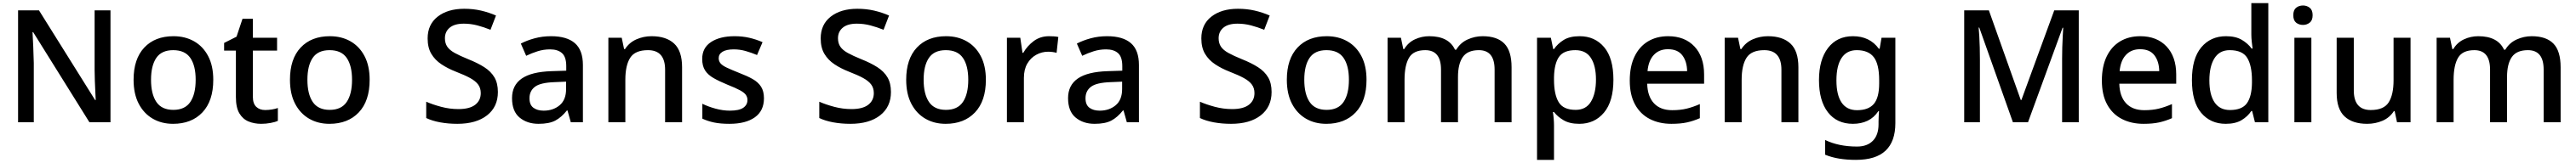

<svg xmlns="http://www.w3.org/2000/svg" viewBox="-20 -780 16392 1040"><path d="M683 0H549L191 -575H187Q189 -535 191.5 -483Q194 -431 195 -378V0H95V-714H228L585 -142H589Q588 -163 586.5 -195.5Q585 -228 583.5 -264Q582 -300 582 -333V-714H683Z M1337 -271Q1337 -136 1268 -63Q1199 10 1081 10Q1008 10 951.5 -23Q895 -56 862.5 -118.5Q830 -181 830 -271Q830 -404 898 -476.5Q966 -549 1084 -549Q1158 -549 1215 -516.5Q1272 -484 1304.5 -422Q1337 -360 1337 -271ZM941 -271Q941 -180 975 -129.5Q1009 -79 1083 -79Q1157 -79 1191 -129.5Q1225 -180 1225 -271Q1225 -361 1191 -410.5Q1157 -460 1082 -460Q1008 -460 974.5 -410.5Q941 -361 941 -271Z M1667 -78Q1688 -78 1710 -81.5Q1732 -85 1748 -91V-9Q1731 -1 1701.5 4.5Q1672 10 1642 10Q1598 10 1561.5 -5Q1525 -20 1503 -57Q1481 -94 1481 -161V-457H1406V-506L1485 -546L1523 -660H1589V-539H1743V-457H1589V-162Q1589 -119 1610.5 -98.5Q1632 -78 1667 -78Z M2332 -271Q2332 -136 2263 -63Q2194 10 2076 10Q2003 10 1946.5 -23Q1890 -56 1857.5 -118.5Q1825 -181 1825 -271Q1825 -404 1893 -476.5Q1961 -549 2079 -549Q2153 -549 2210 -516.5Q2267 -484 2299.5 -422Q2332 -360 2332 -271ZM1936 -271Q1936 -180 1970 -129.5Q2004 -79 2078 -79Q2152 -79 2186 -129.5Q2220 -180 2220 -271Q2220 -361 2186 -410.5Q2152 -460 2077 -460Q2003 -460 1969.5 -410.5Q1936 -361 1936 -271Z M3148 -193Q3148 -98 3079 -44Q3010 10 2890 10Q2832 10 2780.5 0.5Q2729 -9 2692 -27V-131Q2733 -113 2787 -98.5Q2841 -84 2897 -84Q2968 -84 3003.5 -111.5Q3039 -139 3039 -186Q3039 -218 3022.5 -240.5Q3006 -263 2971.5 -282Q2937 -301 2880 -323Q2829 -343 2788.5 -370Q2748 -397 2724.5 -436.5Q2701 -476 2701 -535Q2701 -624 2765 -674Q2829 -724 2934 -724Q2991 -724 3040.5 -712.5Q3090 -701 3136 -681L3101 -590Q3059 -607 3017 -618Q2975 -629 2931 -629Q2872 -629 2841.5 -603.5Q2811 -578 2811 -536Q2811 -504 2826 -482Q2841 -460 2873.5 -442Q2906 -424 2960 -402Q3020 -378 3062 -351Q3104 -324 3126 -286.5Q3148 -249 3148 -193Z M3486 -549Q3587 -549 3638 -504.5Q3689 -460 3689 -365V0H3612L3591 -75H3587Q3552 -31 3513 -10.5Q3474 10 3407 10Q3334 10 3286 -30Q3238 -70 3238 -154Q3238 -236 3300 -279Q3362 -322 3490 -326L3583 -329V-358Q3583 -417 3556 -441Q3529 -465 3480 -465Q3439 -465 3401 -453Q3363 -441 3328 -424L3294 -502Q3332 -522 3381.5 -535.5Q3431 -549 3486 -549ZM3510 -256Q3419 -253 3384 -226.5Q3349 -200 3349 -153Q3349 -111 3374 -92.5Q3399 -74 3439 -74Q3500 -74 3541 -108.5Q3582 -143 3582 -212V-259Z M4126 -549Q4219 -549 4269.5 -502Q4320 -455 4320 -351V0H4212V-335Q4212 -460 4103 -460Q4021 -460 3990 -411.5Q3959 -363 3959 -271V0H3851V-539H3936L3951 -467H3957Q3984 -509 4029.5 -529Q4075 -549 4126 -549Z M4841 -153Q4841 -73 4783 -31.5Q4725 10 4621 10Q4564 10 4523.5 1.5Q4483 -7 4449 -23V-118Q4485 -100 4532 -87Q4579 -74 4624 -74Q4683 -74 4709.5 -92.5Q4736 -111 4736 -142Q4736 -160 4726 -174.5Q4716 -189 4688.5 -204Q4661 -219 4608 -240Q4557 -261 4521 -281.5Q4485 -302 4466.5 -330.5Q4448 -359 4448 -404Q4448 -475 4504.5 -512Q4561 -549 4654 -549Q4704 -549 4747.5 -539Q4791 -529 4832 -511L4797 -429Q4761 -444 4724.5 -454.5Q4688 -465 4649 -465Q4602 -465 4577.5 -450Q4553 -435 4553 -409Q4553 -390 4564.5 -376Q4576 -362 4604.5 -348.5Q4633 -335 4683 -315Q4733 -296 4768.5 -276Q4804 -256 4822.5 -227Q4841 -198 4841 -153Z M5649 -193Q5649 -98 5580 -44Q5511 10 5391 10Q5333 10 5281.5 0.5Q5230 -9 5193 -27V-131Q5234 -113 5288 -98.5Q5342 -84 5398 -84Q5469 -84 5504.5 -111.5Q5540 -139 5540 -186Q5540 -218 5523.5 -240.5Q5507 -263 5472.5 -282Q5438 -301 5381 -323Q5330 -343 5289.5 -370Q5249 -397 5225.5 -436.5Q5202 -476 5202 -535Q5202 -624 5266 -674Q5330 -724 5435 -724Q5492 -724 5541.5 -712.5Q5591 -701 5637 -681L5602 -590Q5560 -607 5518 -618Q5476 -629 5432 -629Q5373 -629 5342.5 -603.5Q5312 -578 5312 -536Q5312 -504 5327 -482Q5342 -460 5374.5 -442Q5407 -424 5461 -402Q5521 -378 5563 -351Q5605 -324 5627 -286.5Q5649 -249 5649 -193Z M6253 -271Q6253 -136 6184 -63Q6115 10 5997 10Q5924 10 5867.5 -23Q5811 -56 5778.5 -118.5Q5746 -181 5746 -271Q5746 -404 5814 -476.5Q5882 -549 6000 -549Q6074 -549 6131 -516.5Q6188 -484 6220.5 -422Q6253 -360 6253 -271ZM5857 -271Q5857 -180 5891 -129.5Q5925 -79 5999 -79Q6073 -79 6107 -129.5Q6141 -180 6141 -271Q6141 -361 6107 -410.5Q6073 -460 5998 -460Q5924 -460 5890.5 -410.5Q5857 -361 5857 -271Z M6655 -549Q6669 -549 6685.5 -548Q6702 -547 6714 -544L6703 -443Q6677 -450 6649 -450Q6609 -450 6573.5 -430.5Q6538 -411 6516.5 -374Q6495 -337 6495 -283V0H6387V-539H6472L6486 -443H6491Q6516 -487 6557.5 -518Q6599 -549 6655 -549Z M7024 -549Q7125 -549 7176 -504.5Q7227 -460 7227 -365V0H7150L7129 -75H7125Q7090 -31 7051 -10.5Q7012 10 6945 10Q6872 10 6824 -30Q6776 -70 6776 -154Q6776 -236 6838 -279Q6900 -322 7028 -326L7121 -329V-358Q7121 -417 7094 -441Q7067 -465 7018 -465Q6977 -465 6939 -453Q6901 -441 6866 -424L6832 -502Q6870 -522 6919.5 -535.5Q6969 -549 7024 -549ZM7048 -256Q6957 -253 6922 -226.5Q6887 -200 6887 -153Q6887 -111 6912 -92.5Q6937 -74 6977 -74Q7038 -74 7079 -108.5Q7120 -143 7120 -212V-259Z M8071 -193Q8071 -98 8002 -44Q7933 10 7813 10Q7755 10 7703.5 0.5Q7652 -9 7615 -27V-131Q7656 -113 7710 -98.5Q7764 -84 7820 -84Q7891 -84 7926.5 -111.5Q7962 -139 7962 -186Q7962 -218 7945.5 -240.5Q7929 -263 7894.5 -282Q7860 -301 7803 -323Q7752 -343 7711.5 -370Q7671 -397 7647.5 -436.5Q7624 -476 7624 -535Q7624 -624 7688 -674Q7752 -724 7857 -724Q7914 -724 7963.5 -712.5Q8013 -701 8059 -681L8024 -590Q7982 -607 7940 -618Q7898 -629 7854 -629Q7795 -629 7764.5 -603.5Q7734 -578 7734 -536Q7734 -504 7749 -482Q7764 -460 7796.5 -442Q7829 -424 7883 -402Q7943 -378 7985 -351Q8027 -324 8049 -286.5Q8071 -249 8071 -193Z M8675 -271Q8675 -136 8606 -63Q8537 10 8419 10Q8346 10 8289.5 -23Q8233 -56 8200.5 -118.5Q8168 -181 8168 -271Q8168 -404 8236 -476.5Q8304 -549 8422 -549Q8496 -549 8553 -516.5Q8610 -484 8642.5 -422Q8675 -360 8675 -271ZM8279 -271Q8279 -180 8313 -129.5Q8347 -79 8421 -79Q8495 -79 8529 -129.5Q8563 -180 8563 -271Q8563 -361 8529 -410.5Q8495 -460 8420 -460Q8346 -460 8312.5 -410.5Q8279 -361 8279 -271Z M9414 -549Q9506 -549 9552 -502Q9598 -455 9598 -351V0H9490V-336Q9490 -460 9390 -460Q9318 -460 9287.5 -416Q9257 -372 9257 -289V0H9149V-336Q9149 -460 9049 -460Q8974 -460 8945.5 -411.5Q8917 -363 8917 -271V0H8809V-539H8894L8909 -467H8915Q8940 -509 8983 -529Q9026 -549 9074 -549Q9198 -549 9238 -463H9246Q9272 -507 9318 -528Q9364 -549 9414 -549Z M10031 -549Q10128 -549 10187 -479Q10246 -409 10246 -271Q10246 -133 10186 -61.5Q10126 10 10029 10Q9968 10 9929.5 -12.5Q9891 -35 9868 -65H9861Q9864 -47 9866 -23Q9868 1 9868 20V240H9760V-539H9848L9863 -467H9868Q9891 -501 9929.5 -525Q9968 -549 10031 -549ZM10004 -460Q9930 -460 9900 -417.5Q9870 -375 9868 -288V-271Q9868 -178 9897.5 -128.5Q9927 -79 10006 -79Q10072 -79 10103.5 -132Q10135 -185 10135 -272Q10135 -360 10103 -410Q10071 -460 10004 -460Z M10594 -549Q10700 -549 10761.5 -483.5Q10823 -418 10823 -305V-246H10461Q10463 -165 10504 -121Q10545 -77 10620 -77Q10672 -77 10712.5 -87Q10753 -97 10796 -116V-26Q10755 -8 10714 1Q10673 10 10615 10Q10537 10 10477 -21Q10417 -52 10383.5 -113.5Q10350 -175 10350 -266Q10350 -356 10380.5 -419.5Q10411 -483 10466 -516Q10521 -549 10594 -549ZM10593 -466Q10537 -466 10503 -429.5Q10469 -393 10463 -326H10715Q10714 -388 10684.5 -427Q10655 -466 10593 -466Z M11229 -549Q11322 -549 11372.5 -502Q11423 -455 11423 -351V0H11315V-335Q11315 -460 11206 -460Q11124 -460 11093 -411.5Q11062 -363 11062 -271V0H10954V-539H11039L11054 -467H11060Q11087 -509 11132.5 -529Q11178 -549 11229 -549Z M11770 -549Q11877 -549 11935 -469H11940L11952 -539H12040V6Q12040 122 11978 181Q11916 240 11789 240Q11731 240 11682.5 232Q11634 224 11593 207V113Q11679 155 11796 155Q11861 155 11897 118Q11933 81 11933 13V-5Q11933 -18 11934 -39Q11935 -60 11936 -71H11932Q11904 -29 11863 -9.5Q11822 10 11770 10Q11668 10 11611 -63.5Q11554 -137 11554 -269Q11554 -399 11611.5 -474Q11669 -549 11770 -549ZM11794 -460Q11731 -460 11698 -410.5Q11665 -361 11665 -267Q11665 -174 11698 -125.5Q11731 -77 11796 -77Q11869 -77 11903 -117Q11937 -157 11937 -248V-268Q11937 -371 11902.5 -415.5Q11868 -460 11794 -460Z M12788 0 12574 -604H12570Q12572 -584 12574 -550Q12576 -516 12577 -476.5Q12578 -437 12578 -399V0H12478V-714H12635L12838 -142H12842L13051 -714H13207V0H13101V-405Q13101 -440 13102 -477.5Q13103 -515 13105 -548.5Q13107 -582 13108 -603H13104L12884 0Z M13598 -549Q13704 -549 13765.5 -483.5Q13827 -418 13827 -305V-246H13465Q13467 -165 13508 -121Q13549 -77 13624 -77Q13676 -77 13716.5 -87Q13757 -97 13800 -116V-26Q13759 -8 13718 1Q13677 10 13619 10Q13541 10 13481 -21Q13421 -52 13387.5 -113.5Q13354 -175 13354 -266Q13354 -356 13384.5 -419.5Q13415 -483 13470 -516Q13525 -549 13598 -549ZM13597 -466Q13541 -466 13507 -429.5Q13473 -393 13467 -326H13719Q13718 -388 13688.5 -427Q13659 -466 13597 -466Z M14142 10Q14045 10 13986 -60Q13927 -130 13927 -269Q13927 -407 13986.5 -478Q14046 -549 14144 -549Q14205 -549 14244 -526Q14283 -503 14307 -470H14313Q14311 -484 14308 -511Q14305 -538 14305 -559V-760H14413V0H14328L14310 -72H14305Q14282 -37 14243 -13.5Q14204 10 14142 10ZM14169 -78Q14246 -78 14277 -121.5Q14308 -165 14309 -252V-268Q14309 -361 14279 -410.5Q14249 -460 14167 -460Q14103 -460 14070.5 -408.5Q14038 -357 14038 -267Q14038 -176 14071 -127Q14104 -78 14169 -78Z M14634 -745Q14658 -745 14676.5 -730.5Q14695 -716 14695 -683Q14695 -650 14676.5 -635.5Q14658 -621 14634 -621Q14608 -621 14590 -635.5Q14572 -650 14572 -683Q14572 -716 14590 -730.5Q14608 -745 14634 -745ZM14687 -539V0H14579V-539Z M15318 -539V0H15232L15217 -71H15212Q15185 -29 15139.5 -9.5Q15094 10 15042 10Q14949 10 14898.5 -37Q14848 -84 14848 -187V-539H14957V-203Q14957 -78 15065 -78Q15148 -78 15179 -127Q15210 -176 15210 -268V-539Z M16089 -549Q16181 -549 16227 -502Q16273 -455 16273 -351V0H16165V-336Q16165 -460 16065 -460Q15993 -460 15962.5 -416Q15932 -372 15932 -289V0H15824V-336Q15824 -460 15724 -460Q15649 -460 15620.5 -411.5Q15592 -363 15592 -271V0H15484V-539H15569L15584 -467H15590Q15615 -509 15658 -529Q15701 -549 15749 -549Q15873 -549 15913 -463H15921Q15947 -507 15993 -528Q16039 -549 16089 -549Z"/></svg>

Font: Noto Sans Sora Sompeng Medium
Style: Regular
Weight: 500
Designer: Monotype Design Team. David Williams.
Foundry: Monotype Imaging Inc.
Version: Version 2.101; ttfautohint (v1.8.4.7-5d5b)